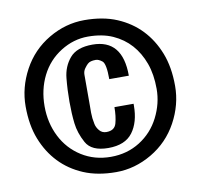

<svg xmlns="http://www.w3.org/2000/svg" viewBox="-78 -774 902 863"><g transform="rotate(-10 373.0 -342.0)"><path d="M426.8 -282.2H514.2V-274.4Q514.2 -198.2 479.7 -152.1Q445.3 -106 368.7 -106Q292 -106 267.1 -151.6Q242.2 -197.3 237.1 -241.9Q231.9 -286.6 231.9 -340.8Q231.9 -395.5 237.1 -448Q242.2 -500.5 274.2 -538.3Q306.2 -576.2 377.9 -576.2Q515.1 -576.2 515.1 -410.2H425.8Q425.8 -480.5 409.9 -493.2Q394 -505.9 380.9 -505.9Q367.7 -505.9 358.6 -503.4Q349.6 -501 343.3 -495.1Q336.9 -489.3 328.1 -477.1Q319.3 -464.8 319.3 -449.2V-383.8Q319.8 -333.5 319.3 -312Q318.8 -290.5 319.1 -275.6Q319.3 -260.7 320.6 -250.2Q321.8 -239.7 325 -223.6Q328.1 -207.5 340.3 -192.9Q352.5 -178.2 372.1 -178.2Q409.7 -178.2 418.2 -209.2Q426.8 -240.2 426.8 -282.2ZM240.2 -101.8Q298.8 -64.9 373 -64.9Q447.3 -64.9 505.9 -101.8Q564.5 -138.7 596.2 -201.2Q627.9 -263.7 627.9 -330.1Q627.9 -396.5 609.4 -447.5Q590.8 -498.5 557.9 -535.4Q524.9 -572.3 477.1 -593.8Q429.2 -615.2 363.8 -615.2Q298.3 -615.2 239.5 -578.4Q180.7 -541.5 149.4 -479Q118.2 -416.5 118.2 -340.3Q118.2 -264.2 149.9 -201.4Q181.6 -138.7 240.2 -101.8ZM547.6 -38.8Q469.7 6.8 384.8 6.8Q299.8 6.8 236.6 -20Q173.3 -46.9 129.2 -93.3Q85 -139.6 59.6 -204.1Q34.2 -268.6 34.2 -354.5Q34.2 -440.4 77.1 -520Q120.1 -599.6 197.8 -645.3Q275.4 -690.9 360.8 -690.9Q446.3 -690.9 509.5 -664.1Q572.8 -637.2 616.9 -590.8Q661.1 -544.4 686.5 -479.7Q711.9 -415 711.9 -329.1Q711.9 -243.2 668.7 -163.8Q625.5 -84.5 547.6 -38.8Z"/></g></svg>

Font: Oswald-Regular
Style: Regular
Weight: 400
Designer: vernon adams
Foundry: vernon adams
Version: Version 2.002; ttfautohint (v0.92.18-e454-dirty) -l 8 -r 50 